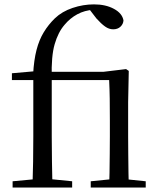

<svg xmlns="http://www.w3.org/2000/svg" viewBox="-20 -836 712 856"><path d="M36.2 0V-27.8L152.1 -38.6H193.4L301.7 -27.8V0ZM124.7 0Q126.7 -56.6 127.6 -114.3Q128.5 -171.9 128.5 -228.5V-478.9H33.1V-509.4L158.4 -520.4L127.7 -504.6Q131.1 -568.5 142.9 -613.6Q154.6 -658.7 175.3 -692.5Q195.9 -726.4 224.7 -754.4Q256.5 -784.8 303.5 -800.6Q350.6 -816.5 399 -816.5Q451.2 -816.5 488 -796.5Q524.9 -776.6 530.5 -745.1Q529.5 -728.7 517.1 -717Q504.6 -705.3 484.5 -705.3Q466.1 -705.3 448.6 -717.7Q431 -730.1 409.7 -753.9L377.3 -796.1V-802.9H397.3V-792.5Q357.2 -790 324.5 -772.3Q291.8 -754.5 267.7 -725.3Q239.2 -692.5 223.7 -638.9Q208.1 -585.3 210.7 -489.9V-228.5Q210.7 -171.9 211.7 -114.3Q212.7 -56.6 213.9 0ZM384.5 0V-27.8L492.4 -38.6H525.4L629.7 -27.8V0ZM466.6 0Q467.8 -24.4 468.3 -65.3Q468.8 -106.3 469.3 -150.7Q469.8 -195.1 469.8 -228.5V-298.2Q469.8 -354.2 469.2 -396.5Q468.6 -438.8 466.6 -478.9H170.2V-516H442.1L542.1 -528L554.1 -519.8L551.3 -380.4V-228.5Q551.3 -195.1 551.8 -150.7Q552.3 -106.3 552.8 -65.3Q553.3 -24.4 554.3 0Z"/></svg>

Font: Noto Serif KR ExtraLight
Style: Regular
Weight: 200
Designer: Ryoko NISHIZUKA 西塚涼子 (kana & ideographs); Frank Grießhammer (Latin, Greek & Cyrillic); Wenlong ZHANG 张文龙 (bopomofo); San
Foundry: Adobe
Version: Version 2.002-H1;hotconv 1.1.0;makeotfexe 2.6.0